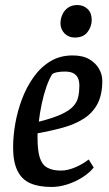

<svg xmlns="http://www.w3.org/2000/svg" viewBox="-20 -733 434 762"><path d="M185 9Q133 9 99.5 -6Q66 -21 49 -56Q32 -91 32 -148Q32 -192 40.5 -241.5Q49 -291 67 -339Q85 -387 113 -426.5Q141 -466 179.5 -489.5Q218 -513 268 -513Q309 -513 335 -497.5Q361 -482 373.5 -459Q386 -436 386 -413Q386 -357 367 -321Q348 -285 313 -262.5Q278 -240 231.5 -227Q185 -214 129 -204V-184Q129 -135 138 -107Q147 -79 168 -67.5Q189 -56 222 -56Q247 -56 276.5 -68Q306 -80 332 -100L352 -68Q334 -46 306 -28.5Q278 -11 246.5 -1Q215 9 185 9ZM134 -250Q190 -264 222.5 -279Q255 -294 270.5 -311Q286 -328 290.5 -348.5Q295 -369 295 -393Q295 -408 290.5 -420.5Q286 -433 273.5 -441Q261 -449 237 -449Q219 -449 205 -446Q191 -443 186 -437Q174 -417 163.5 -386.5Q153 -356 145.5 -320.5Q138 -285 134 -250ZM277 -584Q252 -584 236 -600.5Q220 -617 220 -641Q220 -658 227.5 -675Q235 -692 250 -702.5Q265 -713 287 -713Q311 -713 327.5 -697.5Q344 -682 344 -654Q344 -628 327.5 -606Q311 -584 277 -584Z"/></svg>

Font: Faustina Light Medium
Style: Italic
Weight: 500
Italic angle: -8°
Version: Version 1.200